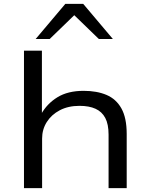

<svg xmlns="http://www.w3.org/2000/svg" viewBox="-20 -965 771 985"><path d="M103 0V-705H195V-379H191Q221 -433 274.5 -466Q328 -499 409 -499Q477 -499 526.5 -478Q576 -457 603 -408.5Q630 -360 630 -278V0H537V-274Q537 -328 520 -360Q503 -392 470 -407Q437 -422 388 -422Q330 -422 287 -399.5Q244 -377 220 -339Q196 -301 196 -254V0ZM163 -765 315 -945H407L559 -765H487L361 -887L235 -765Z"/></svg>

Font: Nunito Sans 10pt Expanded
Style: Regular
Weight: 400
Width: 7
Designer: Vernon Adams
Foundry: Vernon Adams
Version: Version 3.101;gftools[0.9.27]